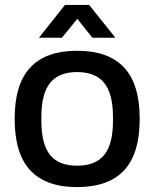

<svg xmlns="http://www.w3.org/2000/svg" viewBox="-20 -743 623 775"><path d="M137.2 -590.8 242.2 -723.1H339.8L445.8 -590.8H353L292 -667L230 -590.8ZM291 12.2Q165.5 12.2 102.3 -55.4Q39.1 -123 39.1 -263.2Q39.1 -403.3 102.3 -470.7Q165.5 -538.1 291 -538.1Q417.5 -538.1 480.7 -470.7Q543.9 -403.3 543.9 -263.2Q543.9 -122.6 480.7 -55.2Q417.5 12.2 291 12.2ZM291 -74.2Q365.7 -74.2 400.9 -117.9Q436 -161.6 436 -253.9V-272Q436 -363.8 400.9 -408Q365.7 -452.1 291 -452.1Q216.8 -452.1 181.9 -408Q147 -363.8 147 -272V-253.9Q147 -161.6 181.9 -117.9Q216.8 -74.2 291 -74.2Z"/></svg>

Font: Archivo Medium
Style: Regular
Weight: 500
Designer: Hector Gatti
Foundry: Omnibus-Type
Version: Version 2.001